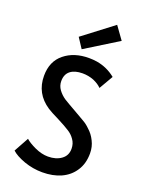

<svg xmlns="http://www.w3.org/2000/svg" viewBox="-182 -1081 889 1176"><g transform="rotate(20 262.5 -493.0)"><path d="M127.9 -10.7Q69.3 -32.2 43 -57.6Q60.5 -89.8 95.7 -153.3Q117.2 -133.8 161.1 -113.3Q206.1 -92.8 247.1 -92.8Q299.8 -92.8 334 -118.2Q367.2 -142.6 367.2 -186.5Q367.2 -220.7 348.6 -246.1Q331.1 -271.5 304.7 -287.1Q279.3 -303.7 231.4 -328.1Q173.8 -356.4 153.3 -370.1Q55.7 -434.6 55.7 -549.8Q55.7 -644.5 119.1 -695.3Q181.6 -746.1 278.3 -746.1Q304.7 -746.1 330.1 -742.2Q399.4 -730.5 453.1 -686.5Q435.5 -656.2 400.4 -595.7Q380.9 -616.2 346.7 -630.9Q311.5 -644.5 273.4 -644.5Q222.7 -644.5 194.3 -622.1Q166 -599.6 166 -555.7Q166 -525.4 183.6 -501Q202.1 -475.6 228.5 -458Q256.8 -440.4 303.7 -414.1Q348.6 -388.7 373 -374Q397.5 -360.4 418 -339.8Q447.3 -314.5 464.8 -278.3Q483.4 -242.2 483.4 -199.2Q483.4 -131.8 452.1 -85Q421.9 -38.1 368.2 -13.7Q315.4 9.8 247.1 9.8Q186.5 9.8 127.9 -10.7ZM173.8 -846.7Q222.7 -883.8 370.1 -996.1Q384.8 -975.6 429.7 -913.1Q377 -879.9 216.8 -781.2Q206.1 -797.9 173.8 -846.7Z"/></g></svg>

Font: Alata=Ham
Style: Regular
Weight: 400
Designer: Spyros Zevelakis, Eben Sorkin
Version: Version 1.004